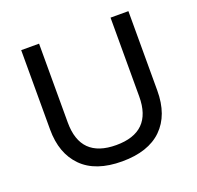

<svg xmlns="http://www.w3.org/2000/svg" viewBox="-119 -788 954 929"><g transform="rotate(-20 358.0 -323.5)"><path d="M358 13Q222 13 152 -57.5Q82 -128 82 -251V-660H174V-254Q174 -71 358 -71Q542 -71 542 -254V-660H634V-251Q634 -125 563.5 -56Q493 13 358 13Z"/></g></svg>

Font: Bricolage Grotesque 12pt
Style: Regular
Weight: 400
Designer: Mathieu Triay
Foundry: Atelier Triay
Version: Version 1.001; ttfautohint (v1.8.4.7-5d5b);gftools[0.9.33.de